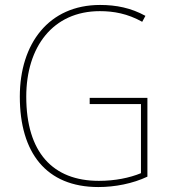

<svg xmlns="http://www.w3.org/2000/svg" viewBox="-20 -745 687 775"><path d="M342 -350V-325H549V-46C503 -27 444 -15 379 -15C193 -15 86 -130 86 -355C86 -555 193 -700 383 -700C439 -700 495 -690 554 -657L567 -681C509 -713 449 -725 384 -725C177 -725 60 -569 60 -355C60 -129 166 10 377 10C444 10 516 -4 575 -32V-350Z"/></svg>

Font: Noto Sans Gujarati UI SemiCondensed Thin
Style: Regular
Weight: 100
Width: 4
Designer: Jelle Bosma - Monotype Design Team, Universal Thirst
Foundry: Monotype Imaging Inc.
Version: Version 2.106